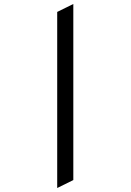

<svg xmlns="http://www.w3.org/2000/svg" viewBox="-20 -742 656 965"><path d="M267.5 203V-682L348.5 -722V163Z"/></svg>

Font: Overpass Mono Light
Style: Regular
Weight: 400
Monospace: yes
Version: Version 4.000